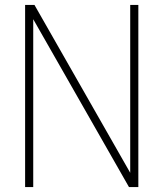

<svg xmlns="http://www.w3.org/2000/svg" viewBox="-20 -760 664 780"><path d="M82 0V-740H120L525 -30H509V-740H542V0H504L99 -710H115V0Z"/></svg>

Font: Encode Sans Condensed Thin
Style: Regular
Weight: 100
Width: 3
Designer: Multiple Designers
Foundry: Impallari Type
Version: Version 3.002